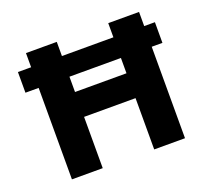

<svg xmlns="http://www.w3.org/2000/svg" viewBox="-115 -802 1023 943"><g transform="rotate(-20 397.0 -330.0)"><path d="M39 -586H755V-478H39ZM538 0V-660H699V0ZM108 0V-660H269V0ZM205 -268V-398H603V-268Z"/></g></svg>

Font: Bricolage Grotesque ExtraBold
Style: Regular
Weight: 800
Designer: Mathieu Triay
Foundry: Atelier Triay
Version: Version 1.001;gftools[0.9.33.dev8+g029e19f]